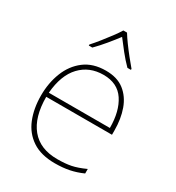

<svg xmlns="http://www.w3.org/2000/svg" viewBox="-184 -874 909 994"><g transform="rotate(30 270.0 -376.5)"><path d="M296 10Q213 10 160.5 -25Q108 -60 83.5 -121Q59 -182 59 -259Q59 -334 84 -397.5Q109 -461 159.5 -499.5Q210 -538 287 -538Q355 -538 397 -505Q439 -472 459 -416.5Q479 -361 479 -291V-266H86Q86 -145 139.5 -80Q193 -15 296 -15Q344 -15 378.5 -22Q413 -29 459 -50V-23Q421 -6 382.5 2Q344 10 296 10ZM87 -291H452Q452 -391 411.5 -452Q371 -513 287 -513Q203 -513 149.5 -456.5Q96 -400 87 -291ZM282 -763Q294 -743 314 -715.5Q334 -688 356 -660.5Q378 -633 396 -612V-606H375Q347 -634 319.5 -668.5Q292 -703 271 -731Q250 -703 221.5 -668.5Q193 -634 165 -606H144V-612Q163 -633 185 -660.5Q207 -688 227.5 -715.5Q248 -743 260 -763Z"/></g></svg>

Font: Noto Sans Symbols Thin
Style: Regular
Weight: 250
Version: Version 2.002